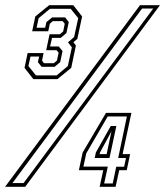

<svg xmlns="http://www.w3.org/2000/svg" viewBox="-26 -720 637 740"><path d="M102.5 -415 68.5 -458.5 80.5 -515.5H142L136 -486.5L143.5 -476.5H181.5L193.5 -486.5L200 -517L192 -526.5H152L165 -588H205L217.5 -599L223.5 -628.5L215.5 -638.5H177.5L166 -628.5L160 -599.5H98L110 -656.5L163.5 -700H256.5L290.5 -656.5L272 -570L257 -557.5L266.5 -544.5L248.5 -458.5L195.5 -415ZM112.5 -429.5H192.5L235.5 -465.5L251 -537.5L236 -557L259.5 -577L275.5 -650L246.5 -686H166.5L123 -650L115 -613H148L153 -635L175 -653H225L239 -635L230 -592.5L208 -574H174.5L167 -541H200.5L215 -523L206 -480.5L184.5 -462.5H134.5L120 -480.5L125 -502H91.5L83.5 -465.5ZM-6.5 0 513.5 -700H590.5L71 0ZM22 -14.5H65L564.5 -687H521.5ZM358 0 372 -64H278L292.5 -132L382.5 -285H480.5L446.5 -126H475.5L462.5 -64H433.5L419.5 0ZM375.5 -13H408.5L422 -77.5H452.5L459.5 -111H429.5L463 -271H389L306.5 -129L295.5 -78H389.5ZM339 -111 343.5 -132.5 401 -234.5H422.5L396 -111ZM358 -126H385L403.5 -213.5L359.5 -132.5Z"/></svg>

Font: Tourney Expanded Light
Style: Italic
Weight: 300
Width: 7
Italic angle: -12°
Designer: Tyler Finck
Foundry: Etcetera Type Co
Version: Version 1.010; ttfautohint (v1.8.3)